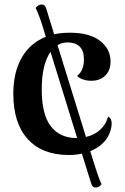

<svg xmlns="http://www.w3.org/2000/svg" viewBox="-20 -769 555 851"><path d="M475 -221Q475 -209 471 -194Q462 -161 438.5 -137Q415 -113 380 -99L400 -35Q417 20 430 47Q424 57 412 61Q409 62 403 62Q390 62 385 47L343 -88Q316 -82 285 -82Q167 -82 103 -152.5Q39 -223 39 -353Q39 -448 76 -513Q113 -578 183 -606L169 -652Q154 -700 138 -734Q141 -738 145 -741.5Q149 -745 157 -748Q160 -749 166 -749Q178 -749 184 -734L220 -617Q251 -624 290 -624Q377 -624 423.5 -588Q470 -552 470 -496Q470 -457 446.5 -434Q423 -411 385 -411Q366 -411 349 -416.5Q332 -422 322 -433Q352 -456 352 -506Q352 -545 332.5 -563Q313 -581 280 -581Q255 -581 235 -569L361 -162Q398 -170 424 -194Q450 -218 459 -252Q475 -245 475 -221ZM322 -157 204 -539Q165 -484 165 -372Q165 -261 205.5 -209Q246 -157 320 -157Z"/></svg>

Font: Arima Madurai ExtraBold
Style: Regular
Weight: 800
Designer: Joana Correia and Natanael Gama
Foundry: NDISCOVER
Version: Version 1.020